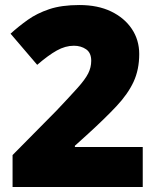

<svg xmlns="http://www.w3.org/2000/svg" viewBox="-20 -744 626 764"><path d="M548 0H30V-127L204 -303Q258 -360 288.5 -394Q319 -428 331 -452Q343 -476 343 -502Q343 -534 322.5 -548Q302 -562 274 -562Q240 -562 206 -543Q172 -524 128 -486L22 -610Q54 -639 90.5 -665Q127 -691 176 -707.5Q225 -724 296 -724Q369 -724 422 -698.5Q475 -673 504.5 -629Q534 -585 534 -529Q534 -467 511.5 -418.5Q489 -370 443.5 -321.5Q398 -273 330 -211L278 -164V-159H548Z"/></svg>

Font: Noto Sans Thaana Black
Style: Regular
Weight: 900
Designer: David Williams
Foundry: Google Inc.
Version: Version 3.001; ttfautohint (v1.8.4.7-5d5b)